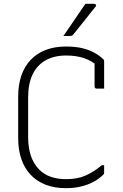

<svg xmlns="http://www.w3.org/2000/svg" viewBox="-20 -963 640 1003"><path d="M325 20Q265 20 218.5 2Q172 -16 140 -50Q108 -84 91.5 -132Q75 -180 75 -241V-459Q75 -520 91.5 -568Q108 -616 140 -650Q172 -684 218.5 -702Q265 -720 325 -720Q374 -720 411 -711Q448 -702 475 -686.5Q502 -671 520 -653Q522 -652 522.5 -650Q523 -648 523.5 -646Q524 -644 524 -643Q524 -608 524 -571.5Q524 -535 524 -500Q514 -500 504.5 -500Q495 -500 485 -500Q480 -500 477 -503Q474 -506 474 -511Q474 -537 474 -562.5Q474 -588 474 -613.5Q474 -639 474 -664L497 -613Q461 -645 420 -659Q379 -673 325 -673Q263 -673 218.5 -648Q174 -623 150.5 -574.5Q127 -526 127 -454V-246Q127 -194 140.5 -151.5Q154 -109 185 -77Q211 -51 246.5 -39Q282 -27 325 -27Q384 -27 427 -46Q470 -65 512 -100H524Q524 -95 524 -89.5Q524 -84 524 -78.5Q524 -73 524 -68.5Q524 -64 524 -61Q524 -58 523 -55.5Q522 -53 520 -51Q497 -28 467.5 -12.5Q438 3 402 11.5Q366 20 325 20ZM426 -943Q438 -943 444.5 -943Q451 -943 456.5 -943Q462 -943 472 -943Q478 -943 481 -938Q484 -933 479 -928Q461 -906 448 -889.5Q435 -873 423.5 -858.5Q412 -844 398 -826.5Q384 -809 363 -783Q361 -780 356.5 -777.5Q352 -775 346 -775Q339 -775 333.5 -775Q328 -775 322.5 -775Q317 -775 311 -775Q332 -805 350 -831.5Q368 -858 386.5 -885Q405 -912 426 -943Z"/></svg>

Font: Recursive Light
Style: Regular
Weight: 300
Version: Version 1.085